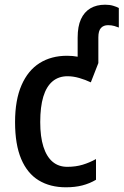

<svg xmlns="http://www.w3.org/2000/svg" viewBox="-20 -786 525 816"><path d="M260 10Q193 10 144.5 -19.5Q96 -49 70 -110.5Q44 -172 44 -267Q44 -361 71.5 -424Q99 -487 148.5 -518Q198 -549 265 -549Q277 -549 288.5 -548Q300 -547 310 -545V-626Q310 -674 324 -704.5Q338 -735 364 -750.5Q390 -766 427 -766Q446 -766 461 -761.5Q476 -757 485 -752V-669Q478 -672 466 -675.5Q454 -679 439 -679Q420 -679 409 -667Q398 -655 398 -627V-518L366 -436Q343 -447 317 -454.5Q291 -462 267 -462Q229 -462 203 -440Q177 -418 164 -375Q151 -332 151 -267Q151 -205 164.5 -162.5Q178 -120 203.5 -98.5Q229 -77 266 -77Q302 -77 331.5 -86Q361 -95 388 -110V-22Q361 -6 330 2Q299 10 260 10Z"/></svg>

Font: Noto Sans Display SemiCondensed Medium
Style: Regular
Weight: 500
Width: 4
Designer: Monotype Design Team
Foundry: Monotype Imaging Inc.
Version: Version 2.003